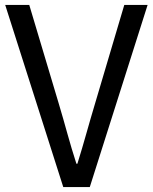

<svg xmlns="http://www.w3.org/2000/svg" viewBox="-20 -754 615 774"><path d="M235 0H342L575 -734H481L363 -336C337 -250 319 -180 292 -94H288C260 -180 243 -250 217 -336L98 -734H1Z"/></svg>

Font: Noto Sans JP
Style: Regular
Weight: 400
Designer: Ryoko NISHIZUKA  (kana, bopomofo & ideographs); Paul D. Hunt (Latin, Greek & Cyrillic); Sandoll Communications , Soo-you
Foundry: Adobe
Version: Version 2.002;hotconv 1.0.116;makeotfexe 2.5.65601